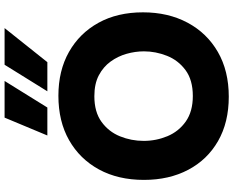

<svg xmlns="http://www.w3.org/2000/svg" viewBox="-108 -878 994 817"><g transform="rotate(-90 388.5 -469.0)"><path d="M386 8Q277 8 197.5 -37.5Q118 -83 75 -164.5Q32 -246 32 -353Q32 -463 76.5 -544.5Q121 -626 201 -671.5Q281 -717 390 -717Q497 -717 576.5 -672Q656 -627 700.5 -546.5Q745 -466 745 -357Q745 -250 701 -167.5Q657 -85 576.5 -38.5Q496 8 386 8ZM389 -145Q457 -145 499 -176Q541 -207 560 -255Q579 -303 579 -353Q579 -390 568.5 -427Q558 -464 535.5 -495Q513 -526 477 -545Q441 -564 388 -564Q321 -564 279 -533.5Q237 -503 217.5 -455Q198 -407 198 -354Q198 -301 218 -253Q238 -205 280.5 -175Q323 -145 389 -145ZM409 -764 522 -946H678L533 -764ZM221 -764 297 -946H453L340 -764Z"/></g></svg>

Font: Onest ExtraBold
Style: Regular
Weight: 800
Designer: Dmitri Voloshin, Andrey Kudryavtsev
Foundry: Dmitri Voloshin, Andrey Kudryavtsev
Version: Version 1.000;gftools[0.9.33]